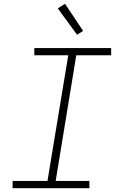

<svg xmlns="http://www.w3.org/2000/svg" viewBox="-20 -987 640 1007"><path d="M46 0V-38H229L338 -697H160V-735H563V-697H380L272 -38H449V0ZM384 -805 283 -943 321 -967 416 -825Z"/></svg>

Font: Iosevka Curly XLtEx
Style: Italic
Weight: 200
Width: 7
Italic angle: -9°
Monospace: yes
Designer: Belleve Invis
Foundry: Belleve Invis
Version: Version 11.1.0; ttfautohint (v1.8.3)